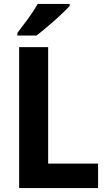

<svg xmlns="http://www.w3.org/2000/svg" viewBox="-20 -953 543 973"><path d="M77 0V-714H224V-124H477V0ZM333 -923Q316 -904 286 -876Q256 -848 223 -820Q190 -792 165 -773H68V-786Q93 -818 122.5 -858.5Q152 -899 171 -933H333Z"/></svg>

Font: Noto Sans Lao SemiCondensed
Style: Bold
Weight: 700
Width: 4
Designer: Monotype Design Team
Foundry: Monotype Imaging Inc.
Version: Version 2.003; ttfautohint (v1.8.4.7-5d5b)